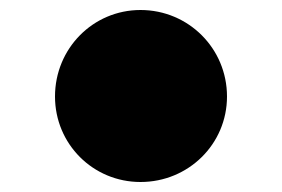

<svg xmlns="http://www.w3.org/2000/svg" viewBox="-20 -342 564 384"><path d="M261 -322C166 -322 90 -245 90 -149C90 -54 166 22 261 22C357 22 434 -54 434 -149C434 -245 357 -322 261 -322Z"/></svg>

Font: Hussar Dziwak
Style: Regular
Weight: 400
Version: Version 1.022